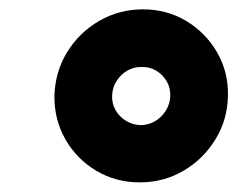

<svg xmlns="http://www.w3.org/2000/svg" viewBox="-20 -751 501 403"><path d="M273.4 -368.2Q223.1 -368.2 182.1 -392.6Q141.1 -417 117.4 -458.3Q93.8 -499.5 94.2 -549.8Q95.7 -600.1 120.8 -641.4Q146 -682.6 188 -707Q230 -731.4 280.3 -731.4Q330.1 -731.4 370.8 -707Q411.6 -682.6 435.5 -641.4Q459.5 -600.1 458.5 -549.8Q457.5 -499.5 432.1 -458.3Q406.7 -417 365.2 -392.6Q323.7 -368.2 273.4 -368.2ZM275.9 -488.3Q292.5 -488.8 306.2 -497.1Q319.8 -505.4 328.4 -519.3Q336.9 -533.2 337.4 -549.8Q337.9 -566.9 329.8 -580.6Q321.8 -594.2 308.1 -602.5Q294.4 -610.8 277.8 -610.4Q260.7 -610.8 246.8 -602.5Q232.9 -594.2 224.4 -580.6Q215.8 -566.9 215.3 -549.8Q214.8 -533.2 222.9 -519.3Q231 -505.4 244.9 -497.1Q258.8 -488.8 275.9 -488.3Z"/></svg>

Font: Inter 16pt Black
Style: Italic
Weight: 900
Italic angle: -9.3988°
Version: Version 4.001;git-66647c0bb